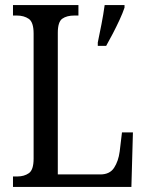

<svg xmlns="http://www.w3.org/2000/svg" viewBox="-20 -734 576 754"><path d="M31 0V-41H48Q75 -41 93.5 -54Q112 -67 112 -111V-602Q112 -647 93 -660Q74 -673 46 -673H31V-714H288V-673H272Q242 -673 224.5 -660.5Q207 -648 207 -605V-49H374Q411 -49 428 -75Q445 -101 450 -139L459 -214H502L496 0ZM364 -567Q371 -601 378.5 -639Q386 -677 391 -714H469V-704Q462 -683 449.5 -656Q437 -629 423 -602Q409 -575 397 -554H364Z"/></svg>

Font: Noto Serif Tamil Condensed
Style: Regular
Weight: 400
Width: 3
Designer: Indian Type Foundry, Tom Grace, and the Monotype Design Team
Foundry: Monotype Imaging Inc.
Version: Version 2.004; ttfautohint (v1.8.4.7-5d5b)